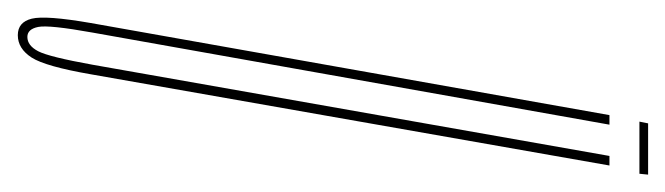

<svg xmlns="http://www.w3.org/2000/svg" viewBox="-318 -468 766 221"><g transform="rotate(90 65.5 -357.0)"><path d="M-5 6Q-20 6 -24 -10Q-28 -26 -19 -78L87 -675H98L-8 -80Q-17 -30 -14.5 -17.5Q-12 -5 -3 -5Q7 -5 13.5 -17.5Q20 -30 29 -80L134 -675H145L40 -78Q31 -26 20.8 -10Q10.5 6 -5 6ZM94.5 -709.5 96.5 -719.5H155.5L154.5 -709.5Z"/></g></svg>

Font: Anybody UltraCondensed Thin
Style: Italic
Weight: 100
Width: 1
Italic angle: -10°
Designer: Tyler Finck
Foundry: Etcetera Type Company
Version: Version 1.010; ttfautohint (v1.8.3) -l 8 -r 50 -G 200 -x 14 